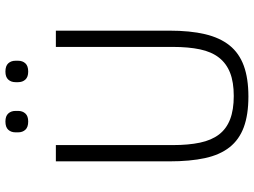

<svg xmlns="http://www.w3.org/2000/svg" viewBox="-134 -790 936 708"><g transform="rotate(-90 334.0 -436.0)"><path d="M153 -698V-267Q153 -209 162 -166.5Q171 -124 192 -96.5Q213 -69 248 -55.5Q283 -42 334 -42Q385 -42 419.5 -55.5Q454 -69 475.5 -96.5Q497 -124 506 -166.5Q515 -209 515 -267V-698H575V-280Q575 -203 562 -148Q549 -93 520.5 -57.5Q492 -22 445.5 -5Q399 12 332 12Q265 12 219 -5Q173 -22 145 -57.5Q117 -93 105 -148Q93 -203 93 -280V-698ZM240 -800Q219 -800 209.5 -810.5Q200 -821 200 -837V-847Q200 -863 209.5 -873.5Q219 -884 240 -884Q260 -884 269.5 -873.5Q279 -863 279 -847V-837Q279 -821 269.5 -810.5Q260 -800 240 -800ZM424 -800Q404 -800 394.5 -810.5Q385 -821 385 -837V-847Q385 -863 394.5 -873.5Q404 -884 424 -884Q445 -884 454.5 -873.5Q464 -863 464 -847V-837Q464 -821 454.5 -810.5Q445 -800 424 -800Z"/></g></svg>

Font: IBM Plex Sans Thai Looped Light
Style: Regular
Weight: 300
Designer: Mike Abbink, Paul van der Laan, Pieter van Rosmalen, Ben Mitchell, Mark Frömberg
Foundry: Bold Monday
Version: Version 1.1